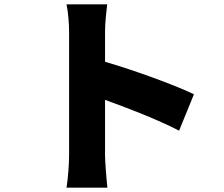

<svg xmlns="http://www.w3.org/2000/svg" viewBox="-20 -821 1040 892"><path d="M881 -383C797 -424 603 -495 468 -534V-671C468 -719 474 -763 478 -801H289C297 -763 301 -711 301 -671V-100C301 -59 296 8 289 51H479C474 6 468 -73 468 -100V-357C574 -319 711 -266 812 -214Z"/></svg>

Font: Noto Sans CJK Black
Style: Bold
Weight: 900
Designer: Ryoko NISHIZUKA (kana & ideographs); Paul D. Hunt (Latin, Greek & Cyrillic); Wenlong ZHANG (bopomofo); Sandoll Communica
Foundry: Adobe Systems Incorporated
Version: Version 1.000;PS 1;hotconv 1.0.78;makeotf.lib2.5.61930